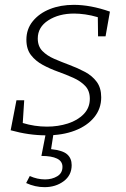

<svg xmlns="http://www.w3.org/2000/svg" viewBox="-20 -552 520 793"><path d="M171 7Q99 7 24 -14L48 -138H80L74 -44Q123 -29 174 -29Q220 -29 260.5 -42Q301 -55 326 -81Q351 -107 351 -144Q351 -177 332 -197Q313 -217 283 -230.5Q253 -244 219.5 -256Q186 -268 156.5 -284Q127 -300 108 -324.5Q89 -349 89 -388Q89 -432 115.5 -464.5Q142 -497 186 -514.5Q230 -532 285 -532Q354 -532 434 -504L416 -402H385L384 -481Q357 -489 332 -492.5Q307 -496 286 -496Q223 -496 179.5 -468Q136 -440 136 -393Q136 -361 155 -341.5Q174 -322 204 -309Q234 -296 267.5 -283.5Q301 -271 331 -255Q361 -239 379.5 -214Q398 -189 398 -150Q398 -103 369 -67.5Q340 -32 289 -12.5Q238 7 171 7ZM164 221Q125 221 88 204L103 175Q134 189 166 189Q195 189 216.5 176Q238 163 238 137Q238 114 215.5 103Q193 92 151 92L169 0H201L191 64Q239 69 257.5 85.5Q276 102 276 130Q276 172 243 196.5Q210 221 164 221Z"/></svg>

Font: Bitter Light
Style: Italic
Weight: 300
Italic angle: -9°
Designer: Sol Matas, and Bitter project Authors
Foundry: Sol Matas
Version: Version 2.001